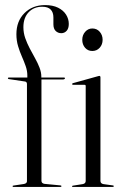

<svg xmlns="http://www.w3.org/2000/svg" viewBox="-20 -735 482 755"><path d="M143 -24Q143 -19 146 -16Q149 -13 155 -12L217 -6Q219.5 -6 220.5 -5.2Q221.5 -4.5 221.5 -2.5Q221.5 0 218 0H32Q31 0 30.2 -0.8Q29.5 -1.5 29.5 -2.5Q29.5 -4 30.8 -4.8Q32 -5.5 34 -5.5L74 -11.5Q80 -12.5 83 -15.5Q86 -18.5 86 -22V-404.5Q86 -408.5 84.2 -411.2Q82.5 -414 78 -414.5L14.5 -424Q12.5 -424.5 11.8 -425.2Q11 -426 11 -427.5Q11 -428.5 12 -429.2Q13 -430 13.5 -430H91.5L87.5 -427V-438Q87.5 -456.5 81 -475Q74.5 -493.5 66 -512.8Q57.5 -532 51 -553.8Q44.5 -575.5 44.5 -600.5Q44.5 -652 76.2 -683.5Q108 -715 157 -715Q187.5 -715 208.2 -704.8Q229 -694.5 239.8 -677.5Q250.5 -660.5 250.5 -641Q250.5 -623 242 -613.8Q233.5 -604.5 221 -604.5Q208 -604.5 199 -613.2Q190 -622 190 -639.5V-666.5Q190 -686.5 179.2 -697.5Q168.5 -708.5 146 -708.5Q113 -708.5 92.5 -686.8Q72 -665 72 -628Q72 -606 79.2 -585.2Q86.5 -564.5 97 -544.5Q107.5 -524.5 118 -505.8Q128.5 -487 135.5 -468.8Q142.5 -450.5 142.5 -434V-424.5L138.5 -430H231.5Q233.5 -430 234.5 -429.5Q235.5 -429 235.5 -427.5Q235.5 -425.5 233.2 -424Q231 -422.5 227 -422.5H143ZM375 -431.5V-23.5Q375 -18.5 378 -15.2Q381 -12 387 -11L423 -6Q425.5 -6 426.5 -5Q427.5 -4 427.5 -2.5Q427.5 -1.5 426.5 -0.8Q425.5 0 423.5 0H266Q265 0 264 -0.8Q263 -1.5 263 -2.5Q263 -3.5 264 -4Q265 -4.5 267 -5L305 -11Q311 -12 314 -15.2Q317 -18.5 317 -23V-396.5Q317 -399 316 -400.2Q315 -401.5 312 -401.5H266.5Q265.5 -401.5 264.5 -402.5Q263.5 -403.5 263.5 -404.5Q263.5 -406 264.5 -406.5Q265.5 -407 267 -408L364 -435Q367 -436 368.5 -436.2Q370 -436.5 371 -436.5Q373 -436.5 374 -435Q375 -433.5 375 -431.5ZM343 -534.5Q325.5 -534.5 314.5 -547.2Q303.5 -560 303.5 -578.5Q303.5 -597 315 -610Q326.5 -623 343 -623Q361 -623 372.2 -610Q383.5 -597 383.5 -578.5Q383.5 -560 372 -547.2Q360.5 -534.5 343 -534.5Z"/></svg>

Font: Fraunces 120pt Light
Style: Regular
Weight: 300
Version: Version 1.000;[b76b70a41]